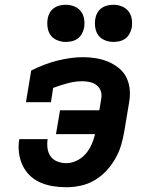

<svg xmlns="http://www.w3.org/2000/svg" viewBox="-20 -778 640 806"><path d="M258 8Q230 8 202 3.5Q174 -1 149 -12Q124 -23 105 -41.5Q86 -60 74.5 -84.5Q63 -109 59.5 -137.5Q56 -166 61 -194H180Q177 -175 179.5 -155.5Q182 -136 192.5 -121.5Q203 -107 221 -100Q239 -93 258 -93Q280 -93 302 -103.5Q324 -114 339.5 -132Q355 -150 364.5 -171.5Q374 -193 379 -215H215L232 -315H397L405 -364Q408 -381 403 -396Q398 -411 385.5 -420.5Q373 -430 357 -433.5Q341 -437 325 -437Q295 -437 264 -428.5Q233 -420 203 -409L194 -349H89L111 -482Q137 -495 164 -505.5Q191 -516 218.5 -523Q246 -530 274 -534Q302 -538 329 -538Q356 -538 383 -533.5Q410 -529 434 -519Q458 -509 478.5 -492.5Q499 -476 510.5 -453Q522 -430 524.5 -402.5Q527 -375 522 -348L502 -228Q497 -198 488.5 -169Q480 -140 464 -112Q448 -84 426 -60.5Q404 -37 376.5 -21Q349 -5 318.5 1.5Q288 8 258 8ZM456 -602Q438 -602 420.5 -609Q403 -616 393 -629.5Q383 -643 380 -661.5Q377 -680 380 -699Q382 -712 388.5 -724Q395 -736 406.5 -744Q418 -752 431 -755Q444 -758 456 -758Q475 -758 492 -751Q509 -744 519.5 -730.5Q530 -717 533 -698.5Q536 -680 533 -661Q530 -648 523.5 -636Q517 -624 506 -616Q495 -608 482 -605Q469 -602 456 -602ZM256 -602Q238 -602 220.5 -609Q203 -616 193 -629.5Q183 -643 180 -661.5Q177 -680 180 -699Q182 -712 188.5 -724Q195 -736 206.5 -744Q218 -752 231 -755Q244 -758 256 -758Q275 -758 292 -751Q309 -744 319.5 -730.5Q330 -717 333 -698.5Q336 -680 333 -661Q330 -648 323.5 -636Q317 -624 306 -616Q295 -608 282 -605Q269 -602 256 -602Z"/></svg>

Font: Iosevka Slab Extended
Style: Bold Italic
Weight: 700
Width: 7
Italic angle: -9°
Monospace: yes
Designer: Belleve Invis
Foundry: Belleve Invis
Version: Version 11.1.0; ttfautohint (v1.8.3)